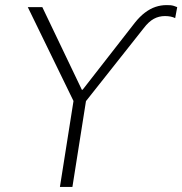

<svg xmlns="http://www.w3.org/2000/svg" viewBox="-20 -733 715 753"><path d="M215 0 273 -367 276 -321 89 -705H146L301 -381H304L509 -644Q528 -668 548.5 -683.5Q569 -699 590 -706Q611 -713 633 -713Q642 -713 648.5 -712.5Q655 -712 661.5 -710Q668 -708 675 -705L667 -662Q659 -666 649 -668Q639 -670 627 -670Q603 -670 583 -659Q563 -648 544 -623L305 -321L322 -367L264 0Z"/></svg>

Font: Nunito Sans 7pt SemiCondensed ExtraLight
Style: Italic
Weight: 250
Width: 4
Italic angle: -9°
Designer: Vernon Adams
Foundry: Vernon Adams
Version: Version 3.101;gftools[0.9.27]